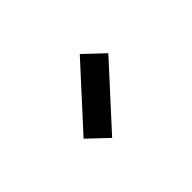

<svg xmlns="http://www.w3.org/2000/svg" viewBox="-37 -1074 675 675"><g transform="rotate(45 300.0 -737.0)"><path d="M376 -600 156 -801 225 -874 445 -673Z"/></g></svg>

Font: Victor Mono Thin
Style: Regular
Weight: 100
Monospace: yes
Designer: Rune Bjørnerås
Version: Version 1.561;gftools[0.9.30]